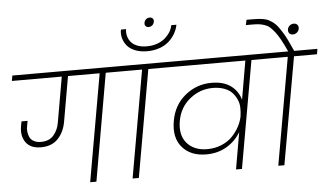

<svg xmlns="http://www.w3.org/2000/svg" viewBox="-63 -1148 2164 1257"><g transform="rotate(-5 1019.0 -520.0)"><path d="M480 0 604 -705.1H396L344.2 -409.2Q332.5 -341.8 291.5 -298.8Q250.5 -255.9 179.2 -255.9Q110.4 -255.9 80.1 -298.8Q49.8 -341.8 61 -405.8L66.9 -436H106.9L101.1 -404.8Q96.2 -384.3 98.9 -364Q101.6 -343.8 109.4 -327.6Q117.2 -311.5 136 -301.3Q154.8 -291 182.1 -291Q236.3 -291 265.6 -324.7Q294.9 -358.4 303.2 -408.2L355 -705.1H26.9L33.2 -740.2H801.8L795.9 -705.1H644L521 0Z M758.8 0 882.8 -705.1H731.4L737.8 -740.2H1080.6L1074.7 -705.1H923.8L799.8 0Z M767.6 -978H801.3Q797.9 -955.6 803 -934.3Q808.1 -913.1 822 -894.8Q835.9 -876.5 863 -865.2Q890.1 -854 927.2 -854Q964.4 -854 995.8 -865.2Q1027.3 -876.5 1048.1 -894.8Q1068.8 -913.1 1081.8 -934.6Q1094.7 -956.1 1098.6 -978H1132.3Q1127 -948.7 1111.6 -921.6Q1096.2 -894.5 1071.8 -871.8Q1047.4 -849.1 1009.8 -835.4Q972.2 -821.8 927.2 -821.8Q882.3 -821.8 848.1 -835.4Q814 -849.1 795.4 -871.8Q776.9 -894.5 769.5 -921.9Q762.2 -949.2 767.6 -978ZM950.2 -979Q937 -979 929.9 -987.3Q922.9 -995.6 925.3 -1008.8Q927.7 -1022.5 937.7 -1031.2Q947.8 -1040 961.4 -1040Q975.1 -1040 982.2 -1031.2Q989.3 -1022.5 986.3 -1008.8Q983.9 -996.1 973.9 -987.5Q963.9 -979 950.2 -979Z M1263.2 -148.9Q1314.5 -148.9 1357.7 -167.2Q1400.9 -185.5 1429 -215.1Q1457 -244.6 1474.6 -277.8Q1492.2 -311 1498.5 -345.2Q1502.4 -374 1501.7 -402.1Q1501 -430.2 1489 -456.1Q1477.1 -481.9 1458.3 -501.7Q1439.5 -521.5 1406.7 -533.2Q1374 -544.9 1332.5 -544.9Q1249 -544.9 1182.4 -491.5Q1115.7 -438 1099.6 -349.1Q1083.5 -256.3 1130.1 -202.6Q1176.8 -148.9 1263.2 -148.9ZM1752.4 -705.1H1601.6L1477.5 0H1438.5L1480.5 -242.2Q1447.3 -185.5 1388.9 -150.4Q1330.6 -115.2 1253.4 -115.2Q1151.4 -115.2 1096.2 -179.2Q1041 -243.2 1060.5 -352.1Q1078.1 -455.1 1153.8 -517.1Q1229.5 -579.1 1327.6 -579.1Q1407.2 -579.1 1454.6 -543.7Q1502 -508.3 1517.6 -451.2L1561.5 -705.1H1010.3L1016.6 -740.2H1759.3Z M1756.3 0H1716.3L1840.3 -705.1H1689L1695.3 -740.2H1846.2Q1824.7 -786.6 1807.4 -818.6Q1790 -850.6 1772.5 -872.8Q1754.9 -895 1740.5 -907.2Q1726.1 -919.4 1705.6 -926Q1685.1 -932.6 1667.5 -934.3Q1649.9 -936 1621.1 -936H1585L1592.3 -970.2H1627Q1652.3 -970.2 1668.5 -969.2Q1684.6 -968.3 1703.9 -964.8Q1723.1 -961.4 1736.1 -954.8Q1749 -948.2 1764.9 -936.8Q1780.8 -925.3 1793.5 -908.7Q1806.2 -892.1 1821.5 -867.9Q1836.9 -843.8 1852.1 -812.5Q1867.2 -781.2 1885.3 -740.2H2038.1L2032.2 -705.1H1881.3Z M1897.9 -918Q1913.6 -918 1921.9 -908Q1930.2 -897.9 1927.7 -882.8Q1925.8 -868.2 1913.8 -858.2Q1901.9 -848.1 1886.7 -848.1Q1871.6 -848.1 1863.3 -857.9Q1855 -867.7 1856.9 -882.8Q1858.9 -897.9 1870.8 -908Q1882.8 -918 1897.9 -918Z"/></g></svg>

Font: SVN-Poppins ExtraLight
Style: Italic
Weight: 200
Italic angle: -10°
Designer: Ninad Kale (Devanagari), Jonny Pinhorn (Latin)
Foundry: Indian Type Foundry
Version: Version 3.002 2017